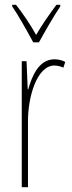

<svg xmlns="http://www.w3.org/2000/svg" viewBox="-20 -783 302 803"><path d="M119 -606H143C169 -653 203 -713 232 -756V-763H216C182 -717 157 -681 131 -637C107 -681 73 -730 47 -763H31V-756C53 -725 92 -656 119 -606ZM208 -535C141 -535 113 -462 98 -409H96L91 -527H71V0H97V-277C97 -380 135 -509 208 -509C222 -509 237 -504 245 -500L253 -524C239 -532 221 -535 208 -535Z"/></svg>

Font: Noto Sans Oriya ExtCond Thin
Style: Regular
Weight: 100
Width: 2
Designer: Amélie Bonet and Sol Matas
Foundry: Google LLC
Version: Version 2.006